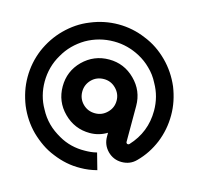

<svg xmlns="http://www.w3.org/2000/svg" viewBox="-127 -849 1230 1194"><g transform="rotate(15 487.5 -252.0)"><path d="M492 -714Q446 -714 401.5 -705Q357 -696 314 -678Q271 -661 234 -636Q197 -611 164 -578Q132 -546 107 -508.5Q82 -471 64 -429Q29 -344 29 -252Q29 -206 38 -162Q47 -118 64 -75Q82 -32 107 5.5Q132 43 164 75Q197 107 234 132.5Q271 158 314 175Q357 193 401.5 202Q446 211 492 210Q518 210 544.5 206.5Q571 203 598 196L568 90Q549 95 529.5 97Q510 99 492 99Q446 100 403.5 89.5Q361 79 323 57Q300 44 280 29.5Q260 15 242 -3Q224 -21 209.5 -41Q195 -61 183 -84Q161 -122 150 -164.5Q139 -207 139 -252Q139 -299 151 -343.5Q163 -388 187 -428Q210 -469 242 -501Q274 -533 314 -557Q396 -604 492 -604Q537 -604 579 -593Q621 -582 660 -561Q682 -549 701 -535Q720 -521 737 -504Q756 -486 771.5 -465Q787 -444 799 -420Q843 -343 843 -252Q843 -114 749 -13Q745 -9 740 -9Q734 -9 731 -13Q728 -16 728 -21V-252Q728 -350 658 -419Q589 -488 492 -488Q394 -488 324 -419Q255 -350 255 -252Q255 -154 324 -85Q394 -15 492 -15Q551 -15 602 -46V-21Q602 32 639 70Q677 108 730 108Q785 108 822 70Q854 38 878 1.5Q902 -35 919 -76Q936 -118 944.5 -162Q953 -206 953 -252Q953 -298 944 -342Q935 -386 918 -429Q900 -471 875 -508.5Q850 -546 818 -578Q785 -611 748 -636Q711 -661 668 -678Q626 -696 581.5 -705Q537 -714 492 -714ZM492 -362Q537 -362 569 -330Q602 -297 602 -252Q602 -206 569 -174Q537 -142 492 -142Q445 -142 413 -174Q381 -206 381 -252Q381 -297 413 -330Q445 -362 492 -362Z"/></g></svg>

Font: Unageo
Style: ExtraBold
Weight: 800
Designer: Richard Sepsi
Foundry: Richard Sepsi
Version: Version 2.000